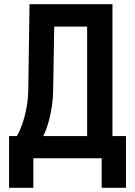

<svg xmlns="http://www.w3.org/2000/svg" viewBox="-20 -750 640 910"><path d="M23 140H138V0H462V140H577V-105H513V-730H120L114 -323C113 -227 82 -142 60 -105H23ZM185 -105C204 -141 231 -226 232 -323L237 -624H393V-105Z"/></svg>

Font: JetBrains Mono
Style: Bold
Weight: 558
Monospace: yes
Designer: Philipp Nurullin, Konstantin Bulenkov
Foundry: JetBrains
Version: Version 2.305